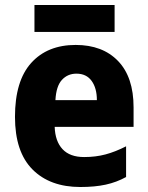

<svg xmlns="http://www.w3.org/2000/svg" viewBox="-20 -739 593 769"><path d="M283 -559Q391 -559 453 -494.5Q515 -430 515 -309V-231H199Q201 -173 230.5 -141.5Q260 -110 317 -110Q363 -110 402.5 -120.5Q442 -131 485 -153V-30Q447 -9 403.5 0.5Q360 10 302 10Q180 10 110 -60.5Q40 -131 40 -271Q40 -415 105 -487Q170 -559 283 -559ZM286 -444Q251 -444 228 -419Q205 -394 202 -338H368Q368 -386 347 -415Q326 -444 286 -444ZM439 -719V-611H118V-719Z"/></svg>

Font: Noto Sans Sinhala SemiCondensed ExtraBold
Style: Regular
Weight: 800
Width: 4
Designer: Jelle Bosma - Monotype Design Team
Foundry: Monotype Imaging Inc.
Version: Version 2.006; ttfautohint (v1.8.4.7-5d5b)